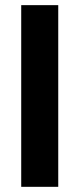

<svg xmlns="http://www.w3.org/2000/svg" viewBox="-20 -722 308 742"><path d="M62 0V-702.1H205.1V0Z"/></svg>

Font: LT Superior
Style: Bold
Weight: 400
Designer: Daniel Lyons
Foundry: LyonsType
Version: Version 1.000